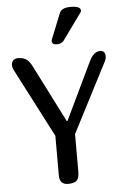

<svg xmlns="http://www.w3.org/2000/svg" viewBox="-63 -1007 672 1050"><g transform="rotate(-5 273.5 -481.5)"><path d="M311 -782Q298 -766 274 -766Q246 -766 246 -785Q246 -791 248 -795L305 -937Q317 -963 364 -963Q420 -963 420 -939Q420 -933 417 -929ZM268 0Q221 0 221 -50V-268L24 -649Q18 -662 18 -674Q18 -689 28 -699Q38 -709 54 -709Q80 -709 98 -698Q116 -687 131 -657L290 -343H294L444 -656Q469 -709 505 -709Q533 -709 533 -676Q533 -664 528 -654L329 -268V-60Q329 -25 314.5 -12.5Q300 0 268 0Z"/></g></svg>

Font: Marmelad
Style: Regular
Weight: 400
Designer: Manvel Shmavonyan
Foundry: Cyreal
Version: Version 1.001;PS 001.001;hotconv 1.0.88;makeotf.lib2.5.64775